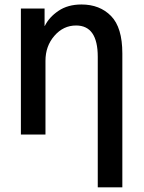

<svg xmlns="http://www.w3.org/2000/svg" viewBox="-20 -588 631 839"><path d="M71.3 0V-550.8H174.8V-474.6H175.8Q194.3 -512.7 235.4 -540.5Q276.4 -568.4 335.9 -568.4Q416 -568.4 465.3 -518.1Q514.6 -467.8 514.6 -354.5V230.5H407.2V-339.8Q407.2 -476.6 312.5 -476.6Q256.8 -476.6 217.8 -431.6Q178.7 -386.7 178.7 -322.3V0Z"/></svg>

Font: Gothic A1 SemiBold
Style: Regular
Weight: 600
Version: Version 2.50